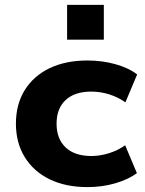

<svg xmlns="http://www.w3.org/2000/svg" viewBox="-20 -753 594 784"><path d="M337 11Q248 11 182.5 -21Q117 -53 81 -111.5Q45 -170 45 -248Q45 -327 81 -385Q117 -443 182.5 -474.5Q248 -506 337 -506Q397 -506 451 -491Q505 -476 540 -449L492 -335Q463 -356 426.5 -367.5Q390 -379 353 -379Q285 -379 248 -344.5Q211 -310 211 -248Q211 -186 248 -151Q285 -116 353 -116Q389 -116 425.5 -127.5Q462 -139 491 -160L539 -46Q504 -20 450.5 -4.5Q397 11 337 11ZM254 -591V-733H404V-591Z"/></svg>

Font: Nunito Sans 10pt SemiExpanded ExtraBold
Style: Regular
Weight: 800
Width: 6
Designer: Vernon Adams
Foundry: Vernon Adams
Version: Version 3.101;gftools[0.9.27]